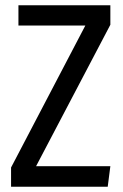

<svg xmlns="http://www.w3.org/2000/svg" viewBox="-20 -709 467 729"><path d="M399 -689V-615L117 -78H399L389 0H22V-73L304 -612H50V-689Z"/></svg>

Font: Fira Sans Extra Condensed
Style: Regular
Weight: 400
Width: 1
Designer: Carrois Corporate & Edenspiekermann AG
Foundry: Carrois Corporate GbR & Edenspiekermann AG
Version: Version 4.203